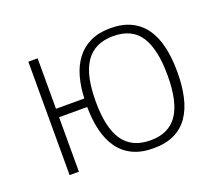

<svg xmlns="http://www.w3.org/2000/svg" viewBox="-96 -664 936 815"><g transform="rotate(-20 372.0 -256.0)"><path d="M137.2 0H95.2V-512.2H137.2V-284.2H265.1Q267.1 -336.4 279.5 -380.9Q292 -425.3 316.7 -457.8Q341.3 -490.2 379.2 -508.5Q417 -526.9 470.2 -526.9Q524.4 -526.9 563.2 -508.1Q602.1 -489.3 627 -453.9Q651.9 -418.5 663.3 -368.2Q674.8 -317.9 674.8 -254.9Q674.8 -193.8 663.8 -144.3Q652.8 -94.7 628.7 -59.1Q604.5 -23.4 565.4 -4.2Q526.4 15.1 470.2 15.1Q415.5 15.1 376.7 -3.4Q337.9 -22 313.2 -56.2Q288.6 -90.3 276.6 -138.4Q264.6 -186.5 264.2 -246.1H137.2ZM630.9 -254.9Q630.9 -374 592.8 -432.6Q554.7 -491.2 470.2 -491.2Q426.8 -491.2 395.5 -475.8Q364.3 -460.4 344.5 -430.4Q324.7 -400.4 315.4 -356.4Q306.2 -312.5 306.2 -254.9Q306.2 -136.7 345.9 -78.9Q385.7 -21 470.2 -21Q551.8 -21 591.3 -78.1Q630.9 -135.3 630.9 -254.9Z"/></g></svg>

Font: Clear Sans Thin
Style: Regular
Weight: 250
Foundry: Intel Corporation
Version: Version 1.00